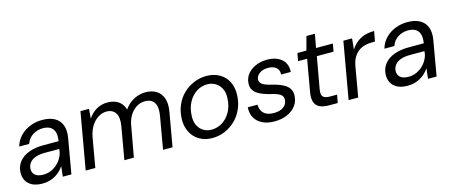

<svg xmlns="http://www.w3.org/2000/svg" viewBox="-42 -1112 3816 1621"><g transform="rotate(-15 1866.0 -301.5)"><path d="M180 12Q124 12 88.5 -7Q53 -26 37 -58Q21 -90 23 -126Q25 -180 56 -219Q87 -258 142 -278.5Q197 -299 269 -299H402Q410 -347 400.5 -377.5Q391 -408 366 -423.5Q341 -439 302 -439Q253 -439 213 -414Q173 -389 156 -341H69Q85 -395 121.5 -432Q158 -469 208 -488.5Q258 -508 313 -508Q381 -508 423.5 -483Q466 -458 482 -412.5Q498 -367 487 -305L434 0H359L369 -88H368Q353 -66 334 -48Q315 -30 291.5 -16.5Q268 -3 240.5 4.5Q213 12 180 12ZM206 -59Q243 -59 275.5 -73.5Q308 -88 333 -112.5Q358 -137 373.5 -168.5Q389 -200 390 -233V-234H264Q217 -234 183 -222Q149 -210 131.5 -187.5Q114 -165 112 -135Q111 -99 135 -79Q159 -59 206 -59Z M559 0 646 -496H721L714 -414H715Q745 -459 788.5 -483.5Q832 -508 882 -508Q919 -508 949 -497Q979 -486 999.5 -464Q1020 -442 1030 -408H1031Q1064 -456 1113 -482Q1162 -508 1216 -508Q1271 -508 1310 -484.5Q1349 -461 1366 -412.5Q1383 -364 1369 -290L1318 0H1235L1284 -281Q1298 -358 1273.5 -397Q1249 -436 1193 -436Q1157 -436 1125 -418.5Q1093 -401 1068 -367Q1043 -333 1031 -282L980 0H897L946 -281Q960 -358 935 -397Q910 -436 855 -436Q820 -436 785 -415Q750 -394 724.5 -354.5Q699 -315 688 -257L643 0Z M1664 12Q1600 12 1551.5 -17Q1503 -46 1477.5 -97.5Q1452 -149 1455 -215Q1458 -279 1481.5 -332.5Q1505 -386 1545.5 -425Q1586 -464 1638.5 -486Q1691 -508 1749 -508Q1813 -508 1862 -480Q1911 -452 1936.5 -401.5Q1962 -351 1959 -283Q1956 -220 1932.5 -166Q1909 -112 1868.5 -72.5Q1828 -33 1776 -10.5Q1724 12 1664 12ZM1676 -58Q1728 -58 1772 -86Q1816 -114 1843 -164Q1870 -214 1873 -279Q1876 -331 1857.5 -366Q1839 -401 1807.5 -419.5Q1776 -438 1738 -438Q1686 -438 1643 -410Q1600 -382 1573 -332.5Q1546 -283 1543 -217Q1540 -166 1557.5 -130.5Q1575 -95 1606.5 -76.5Q1638 -58 1676 -58Z M2208 12Q2147 12 2103 -9.5Q2059 -31 2037 -70Q2015 -109 2019 -162H2104Q2104 -135 2115 -111Q2126 -87 2152 -72.5Q2178 -58 2221 -58Q2257 -58 2282.5 -68.5Q2308 -79 2322.5 -98Q2337 -117 2338 -144Q2339 -167 2326 -181Q2313 -195 2288 -204.5Q2263 -214 2229 -221Q2202 -228 2174 -238Q2146 -248 2123.5 -263Q2101 -278 2088 -300.5Q2075 -323 2077 -354Q2079 -398 2105 -432.5Q2131 -467 2176.5 -487.5Q2222 -508 2279 -508Q2358 -508 2404.5 -468.5Q2451 -429 2447 -356H2363Q2365 -395 2340.5 -417Q2316 -439 2269 -439Q2223 -439 2194 -417.5Q2165 -396 2163 -366Q2163 -346 2175 -332.5Q2187 -319 2210.5 -310Q2234 -301 2268 -293Q2300 -285 2328.5 -274.5Q2357 -264 2379.5 -248.5Q2402 -233 2414.5 -210.5Q2427 -188 2426 -156Q2424 -105 2395.5 -67.5Q2367 -30 2318.5 -9Q2270 12 2208 12Z M2685 0Q2635 0 2603.5 -16Q2572 -32 2561.5 -66Q2551 -100 2561 -154L2609 -428H2530L2542 -496H2621L2653 -615H2727L2705 -496H2852L2840 -428H2694L2645 -154Q2636 -105 2653 -87.5Q2670 -70 2713 -70H2775L2762 0Z M2857 0 2944 -496H3020L3011 -403H3012Q3037 -440 3067 -463Q3097 -486 3134 -497Q3171 -508 3216 -508L3200 -420H3178Q3142 -420 3111 -412Q3080 -404 3055 -385.5Q3030 -367 3012.5 -337.5Q2995 -308 2987 -265L2941 0Z M3372 12Q3316 12 3280.5 -7Q3245 -26 3229 -58Q3213 -90 3215 -126Q3217 -180 3248 -219Q3279 -258 3334 -278.5Q3389 -299 3461 -299H3594Q3602 -347 3592.5 -377.5Q3583 -408 3558 -423.5Q3533 -439 3494 -439Q3445 -439 3405 -414Q3365 -389 3348 -341H3261Q3277 -395 3313.5 -432Q3350 -469 3400 -488.5Q3450 -508 3505 -508Q3573 -508 3615.5 -483Q3658 -458 3674 -412.5Q3690 -367 3679 -305L3626 0H3551L3561 -88H3560Q3545 -66 3526 -48Q3507 -30 3483.5 -16.5Q3460 -3 3432.5 4.5Q3405 12 3372 12ZM3398 -59Q3435 -59 3467.5 -73.5Q3500 -88 3525 -112.5Q3550 -137 3565.5 -168.5Q3581 -200 3582 -233V-234H3456Q3409 -234 3375 -222Q3341 -210 3323.5 -187.5Q3306 -165 3304 -135Q3303 -99 3327 -79Q3351 -59 3398 -59Z"/></g></svg>

Font: DM Sans 28pt
Style: Italic
Weight: 400
Italic angle: -10°
Version: Version 4.004;gftools[0.9.30]